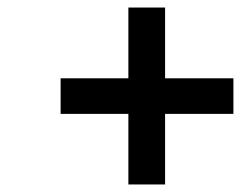

<svg xmlns="http://www.w3.org/2000/svg" viewBox="-20 -598 665 510"><path d="M321 -108V-295.5H141V-390H321V-578H418.5V-390H600V-295.5H418.5V-108Z"/></svg>

Font: Overpass Medium
Style: Italic
Weight: 500
Italic angle: -10°
Designer: Delve Withrington, Dave Bailey, Thomas Jockin
Foundry: Delve Fonts LLC
Version: Version 4.000